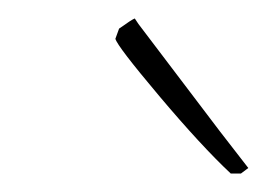

<svg xmlns="http://www.w3.org/2000/svg" viewBox="-20 -709 303 208"><path d="M241 -521H230Q198 -551 152.5 -605Q107 -659 105 -667L109 -678Q123 -688 126 -689L130 -683L218 -567L249 -527Z"/></svg>

Font: Albura ExtraLight
Style: Italic
Weight: 156
Italic angle: -7°
Designer: Mercedes Jáuregui
Foundry: Omnibus-Type Team
Version: Version 1.000